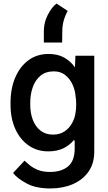

<svg xmlns="http://www.w3.org/2000/svg" viewBox="-20 -857 607 1083"><path d="M39.4 -267V-277Q39.4 -358 66.1 -420.1Q92.7 -482.2 140.8 -517.4Q188.9 -552.6 253.6 -552.6Q306.1 -552.6 342.3 -532.1Q378.6 -511.7 402.7 -476.9L405.5 -542.6H511.7V-1.1Q511.7 65 479.2 111.3Q446.7 157.7 390.6 181.8Q334.5 206 263.8 206Q182.9 206 130.5 177.9Q78.1 149.9 53.6 118.6L118.3 49.4Q130.7 61.1 149.1 76Q167.6 90.9 195 101.9Q222.3 112.9 262.1 112.9Q325.3 112.9 362.9 82.4Q400.6 51.8 401.3 -16V-63.2L396.3 -66.4Q371.8 -36.9 336.5 -20.1Q301.1 -3.2 252.1 -3.2Q188.9 -3.2 141 -36.8Q93 -70.3 66.2 -129.8Q39.4 -189.3 39.4 -267ZM150.6 -277V-267Q150.6 -219.5 165.1 -181.1Q179.7 -142.8 208.5 -120.2Q237.2 -97.7 279.8 -97.7Q317.5 -97.7 344.5 -116.1Q371.4 -134.6 387.1 -163.4Q402.7 -192.1 406.2 -222.7Q409.8 -240.4 409.8 -267.8Q409.8 -295.1 406.2 -314.3Q404.1 -346.6 389.7 -378.9Q375.4 -411.2 348.9 -432.9Q322.4 -454.5 284.1 -454.5Q237.9 -454.5 208.5 -430Q179 -405.5 164.8 -365.2Q150.6 -324.9 150.6 -277ZM227.3 -617.2V-681.8Q227.3 -729.8 249.5 -773.1Q271.7 -816.4 298.7 -837L361.9 -795.5Q347.3 -769.2 339.3 -740.6Q331.3 -712 331.3 -676.8L330.6 -617.2Z"/></svg>

Font: Interface Medium
Style: Regular
Weight: 500
Designer: Rasmus Andersson
Foundry: rsms
Version: Version 1.8